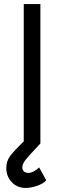

<svg xmlns="http://www.w3.org/2000/svg" viewBox="-20 -706 316 946"><path d="M208 183Q191 200 161.5 210Q132 220 106 220Q65 220 38 191.5Q11 163 11 122Q11 88 30 62.5Q49 37 96 -8H97V-686H179V1Q122 61 106 81.5Q90 102 90 119Q90 133 99 139.5Q108 146 120 146Q143 146 173 119Z"/></svg>

Font: Bellota
Style: Bold
Weight: 700
Designer: Kemie Guaida
Foundry: Kemie Guaida
Version: Version 4.001